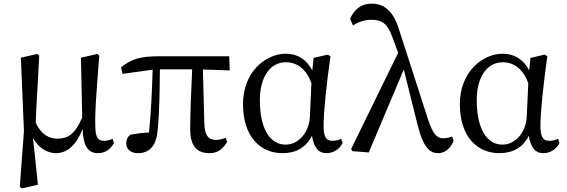

<svg xmlns="http://www.w3.org/2000/svg" viewBox="-20 -830 3122 1058"><path d="M600 -65C586 -58 569 -54 554 -54C519 -54 506 -72 505 -139C503 -216 510 -302 527 -523L517 -533L426 -512L433 -183C394 -90 353 -66 297 -66C254 -66 210 -84 177 -153C179 -239 187 -337 196 -523L186 -533L95 -512L112 -108L89 200L101 208L189 188L162 -69C191 -15 242 14 288 14C350 14 400 -30 435 -119C439 -33 460 14 519 14C561 14 591 -10 608 -42Z M1098 -447 1246 -442 1243 -520H859C750 -520 703 -504 647 -459L655 -423L821 -446C818 -334 813 -217 801 -100C765 -98 725 -93 699 -88C685 -77 676 -65 676 -39C676 -5 703 14 739 14C803 14 842 -25 849 -116C859 -221 860 -337 861 -448H1039C1034 -347 1028 -199 1028 -118C1028 -27 1063 14 1135 14C1176 14 1205 -5 1232 -48L1223 -71C1206 -64 1189 -59 1171 -59C1131 -59 1108 -79 1106 -151Z M1688 -193C1685 -97 1622 -33 1554 -33C1470 -33 1412 -116 1412 -279C1412 -396 1462 -487 1556 -487C1618 -487 1670 -447 1696 -371ZM1860 -65C1844 -58 1828 -54 1813 -54C1780 -54 1763 -71 1763 -136C1763 -217 1780 -371 1801 -520L1786 -529L1708 -511L1701 -442C1669 -503 1619 -534 1555 -534C1443 -534 1319 -433 1319 -256C1319 -78 1414 14 1536 14C1610 14 1666 -16 1699 -82C1710 -12 1738 14 1779 14C1820 14 1852 -10 1868 -42Z M2471 -78C2453 -71 2438 -68 2422 -68C2387 -68 2366 -91 2339 -171L2179 -667C2148 -768 2098 -810 2027 -810C1971 -810 1932 -779 1909 -726L1925 -690C1952 -707 1987 -721 2026 -721C2084 -721 2115 -702 2143 -623L2174 -539L1915 -9L1922 3L2012 10L2205 -447L2281 -142C2314 -9 2353 14 2395 14C2430 14 2464 -12 2480 -55Z M2883 -193C2880 -97 2817 -33 2749 -33C2665 -33 2607 -116 2607 -279C2607 -396 2657 -487 2751 -487C2813 -487 2865 -447 2891 -371ZM3055 -65C3039 -58 3023 -54 3008 -54C2975 -54 2958 -71 2958 -136C2958 -217 2975 -371 2996 -520L2981 -529L2903 -511L2896 -442C2864 -503 2814 -534 2750 -534C2638 -534 2514 -433 2514 -256C2514 -78 2609 14 2731 14C2805 14 2861 -16 2894 -82C2905 -12 2933 14 2974 14C3015 14 3047 -10 3063 -42Z"/></svg>

Font: Noto Serif CJK JP Medium
Style: Regular
Weight: 500
Designer: Ryoko NISHIZUKA 西塚涼子 (kana & ideographs); Frank Grießhammer (Latin, Greek & Cyrillic); Wenlong ZHANG 张文龙 (bopomofo); San
Foundry: Adobe Systems Incorporated
Version: Version 1.000;PS 1;hotconv 16.6.53;makeotf.lib2.5.65590